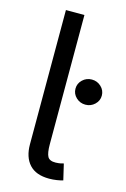

<svg xmlns="http://www.w3.org/2000/svg" viewBox="-114 -781 552 840"><g transform="rotate(15 162.5 -361.0)"><path d="M76.7 -727.3H160.5V-142Q160.5 -102.3 169.4 -86.3Q178.3 -70.3 206 -71Q220.9 -71.7 228.2 -73.3Q235.4 -74.9 241.5 -76.7L258.5 -4.3Q247.5 -1.1 230.8 1.6Q214.1 4.3 196 4.3Q136.4 4.3 106.5 -28.4Q76.7 -61.1 76.7 -119.3ZM265.6 -349.4Q241.1 -349.4 223.5 -366.1Q206 -382.8 206 -406.2Q206 -429.7 223.5 -446.4Q241.1 -463.1 265.6 -463.1Q290.1 -463.1 307.7 -446.4Q325.3 -429.7 325.3 -406.2Q325.3 -382.8 307.7 -366.1Q290.1 -349.4 265.6 -349.4Z"/></g></svg>

Font: InterMG
Style: Regular
Weight: 400
Designer: Rasmus Andersson
Foundry: rsms
Version: Version 3.019;December 26, 2023;FontCreator 15.0.0.2955 64-b